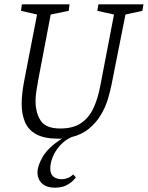

<svg xmlns="http://www.w3.org/2000/svg" viewBox="-20 -630 682 886"><path d="M234 236Q206 236 188 226.5Q170 217 161.5 201Q153 185 153 166Q153 134 178.5 91.5Q204 49 267 9Q263 10 258.5 10Q254 10 250 10Q184 10 147 -10.5Q110 -31 95 -67.5Q80 -104 80 -150Q80 -177 83.5 -205.5Q87 -234 93 -264L151 -563L77 -580L81 -610H301L297 -580L214 -563L157 -264Q152 -237 148 -211Q144 -185 144 -165Q144 -109 168 -73Q192 -37 258 -37Q317 -37 353.5 -61.5Q390 -86 411 -130.5Q432 -175 443 -235L506 -563L429 -580L434 -610H642L637 -580L559 -563L494 -236Q488 -206 477 -170Q466 -134 445 -99Q424 -64 391 -36.5Q358 -9 309 3Q279 17 257 41.5Q235 66 223.5 94Q212 122 212 148Q212 173 226.5 185Q241 197 266 197Q277 197 291 192Q305 187 318 175L330 189Q329 191 317.5 203Q306 215 285.5 225.5Q265 236 234 236Z"/></svg>

Font: Manuale Light
Style: Italic
Weight: 300
Italic angle: -11°
Version: Version 1.002